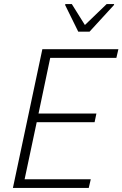

<svg xmlns="http://www.w3.org/2000/svg" viewBox="-20 -932 607 952"><path d="M44 0 190 -688H567L557 -645H229L171 -369H458L449 -326H162L102 -43H430L420 0ZM368 -775 303 -907 304 -912H336L401 -808L509 -912H546L545 -907L424 -775Z"/></svg>

Font: Saira Semi Condensed ExtraLight
Style: Italic
Weight: 200
Width: 4
Italic angle: -12°
Designer: Hector Gatti with collaboration of the Omnibus-Type team
Foundry: Omnibus-Type
Version: Version 1.001; ttfautohint (v1.8)